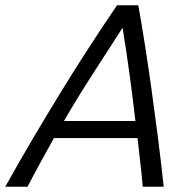

<svg xmlns="http://www.w3.org/2000/svg" viewBox="-59 -713 721 733"><path d="M-39 0Q14 -95 68 -186.5Q122 -278 175.5 -365Q229 -452 282.5 -534.5Q336 -617 388 -693H469Q482 -620 494.5 -540.5Q507 -461 519 -375Q531 -289 543 -195.5Q555 -102 566 0H486Q482 -47 476.5 -93Q471 -139 466 -186H147Q122 -141 96.5 -94.5Q71 -48 46 0ZM185 -251H458Q448 -337 436 -426Q424 -515 409 -607Q351 -517 294.5 -429.5Q238 -342 185 -251Z"/></svg>

Font: Ubuntu Sans
Style: Italic
Weight: 400
Italic angle: -13.5°
Designer: Dalton Maag Ltd
Foundry: Dalton Maag Ltd
Version: Version 1.006